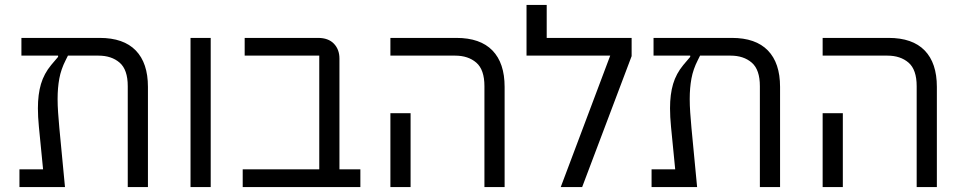

<svg xmlns="http://www.w3.org/2000/svg" viewBox="-20 -760 3910 780"><path d="M59 -72H155L138 -245Q136 -265 135 -284Q134 -303 134 -320Q134 -377 146.5 -419Q159 -461 188 -496L216 -529V-534H67V-606H385Q482 -606 531.5 -555Q581 -504 581 -407V0H499V-410Q499 -477 466 -505.5Q433 -534 380 -534H256L247 -516Q228 -479 221 -441Q214 -403 214 -358Q214 -332 216 -303Q218 -274 221 -241L244 0H59Z M754 -606H836V0H754Z M966 -72H1277V-534H974V-606H1272Q1314 -606 1336.5 -582.5Q1359 -559 1359 -522V-72H1444V0H966Z M1948 -410Q1948 -477 1915 -505.5Q1882 -534 1829 -534H1566V-606H1834Q1931 -606 1980.5 -555Q2030 -504 2030 -407V0H1948ZM1566 -300H1648V0H1566Z M2459 -534H2119V-740H2201V-606H2546V-532L2345 0H2258Z M2627 -72H2723L2706 -245Q2704 -265 2703 -284Q2702 -303 2702 -320Q2702 -377 2714.5 -419Q2727 -461 2756 -496L2784 -529V-534H2635V-606H2953Q3050 -606 3099.5 -555Q3149 -504 3149 -407V0H3067V-410Q3067 -477 3034 -505.5Q3001 -534 2948 -534H2824L2815 -516Q2796 -479 2789 -441Q2782 -403 2782 -358Q2782 -332 2784 -303Q2786 -274 2789 -241L2812 0H2627Z M3704 -410Q3704 -477 3671 -505.5Q3638 -534 3585 -534H3322V-606H3590Q3687 -606 3736.5 -555Q3786 -504 3786 -407V0H3704ZM3322 -300H3404V0H3322Z"/></svg>

Font: IBM Plex Sans Hebrew
Style: Regular
Weight: 400
Designer: Mike Abbink, Paul van der Laan, Pieter van Rosmalen, Yanek Iontef
Foundry: Bold Monday
Version: Version 1.2